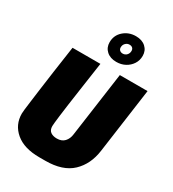

<svg xmlns="http://www.w3.org/2000/svg" viewBox="-224 -1068 1080 1199"><g transform="rotate(30 315.5 -468.5)"><path d="M252 10Q142 10 81.5 -41Q21 -92 21 -172Q21 -182 23.5 -203.5Q26 -225 31 -262.5Q36 -300 43.5 -357.5Q51 -415 62.5 -496Q74 -577 90 -686H291Q275 -576 263.5 -497Q252 -418 244.5 -364.5Q237 -311 233 -277.5Q229 -244 227 -226Q225 -208 225 -200Q225 -171 242.5 -158.5Q260 -146 288 -146Q323 -146 342.5 -167Q362 -188 366 -221L431 -686H631L566 -218Q552 -115 486.5 -52.5Q421 10 295 10ZM370 -746Q326 -746 299.5 -770Q273 -794 273 -832Q273 -882 309.5 -914.5Q346 -947 398 -947Q442 -947 468.5 -923Q495 -899 495 -861Q495 -828 478 -802Q461 -776 433 -761Q405 -746 370 -746ZM379 -811Q396 -811 407.5 -823Q419 -835 419 -853Q419 -866 411 -873.5Q403 -881 389 -881Q373 -881 361 -869Q349 -857 349 -839Q349 -826 357.5 -818.5Q366 -811 379 -811Z"/></g></svg>

Font: Chivo Mono Medium Black
Style: Italic
Weight: 900
Italic angle: -8.05°
Monospace: yes
Version: Version 1.008